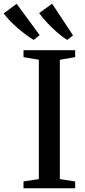

<svg xmlns="http://www.w3.org/2000/svg" viewBox="-95 -1013 456 1033"><path d="M114 -49.5V-691.5L31.5 -705.5V-743H309.5V-705.5L227 -691.5V-49.5L309.5 -36.5V0H31.5V-37ZM86 -798.5Q68 -809 45.5 -825.5Q23 -842 0 -862Q-23 -882 -42.8 -902.5Q-62.5 -923 -75 -941L-5.5 -992.5L118.5 -824L87 -798.5ZM266 -798.5Q242 -813 213.5 -837.8Q185 -862.5 158.8 -890.5Q132.5 -918.5 115.5 -942.5L185.5 -993L298 -822.5L267 -798.5Z"/></svg>

Font: Merriweather 72pt Medium
Style: Regular
Weight: 500
Version: Version 2.100